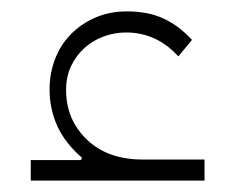

<svg xmlns="http://www.w3.org/2000/svg" viewBox="-20 -317 405 337"><path d="M34 -36H122L124 -40Q94 -66 80.5 -96Q67 -126 67 -160Q67 -188 76.5 -213Q86 -238 104 -256.5Q122 -275 147 -286Q172 -297 203 -297Q240 -297 267 -284.5Q294 -272 317 -247L293 -218Q255 -260 201 -260Q181 -260 162 -253Q143 -246 128.5 -233Q114 -220 105 -201.5Q96 -183 96 -159Q96 -107 132.5 -72Q169 -37 230 -37H339V0H34Z"/></svg>

Font: IBM Plex Sans Arabic ExtLt
Style: Regular
Weight: 200
Designer: Mike Abbink, Paul van der Laan, Pieter van Rosmalen, Wael Morcos, Khajak Apelian
Foundry: Bold Monday
Version: Version 1.2